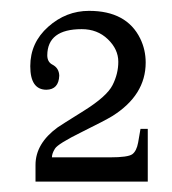

<svg xmlns="http://www.w3.org/2000/svg" viewBox="-20 -595 321 359"><path d="M66.9 -427.2Q36.6 -427.2 36.6 -471.2Q36.6 -515.1 70.1 -544.9Q103.5 -574.7 146.5 -574.7Q216.8 -574.7 242.2 -522.9Q252.4 -502 252.4 -478Q252.4 -417 189.9 -377.9Q177.2 -370.1 132.8 -348.1Q88.4 -326.2 82.8 -317.1Q77.1 -308.1 77.1 -300.8H186Q219.2 -300.8 227.3 -306.6Q235.4 -312.5 238.3 -328.6L242.7 -354H256.3V-255.4H46.4V-286.6Q46.4 -326.7 87.9 -356.9Q92.8 -360.4 136.2 -387.5Q179.7 -414.6 190.4 -435.8Q201.2 -457 201.2 -479.5Q201.2 -502.9 181.6 -521.7Q162.1 -540.5 132.8 -540.5Q68.8 -540.5 68.4 -491.7Q68.4 -479 78.1 -474.1Q90.3 -467.8 90.8 -453.6Q89.8 -427.7 66.9 -427.2Z"/></svg>

Font: Lancelot
Style: Regular
Weight: 400
Designer: Marion Kadi
Foundry: Marion Kadi, Anton Koovit
Version: 1.004